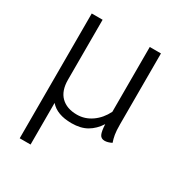

<svg xmlns="http://www.w3.org/2000/svg" viewBox="-179 -678 968 1026"><g transform="rotate(30 305.0 -165.0)"><path d="M532 -7Q508 5 489 5Q467 5 458.5 -13Q450 -31 448 -74Q421 -32 383 -10Q345 12 289 12Q199 12 157 -37V220H90V-550H157V-180Q157 -112 192.5 -77Q228 -42 291 -42Q340 -42 381.5 -71Q423 -100 448 -150V-550H517V-113Q517 -73 521 -50Q525 -27 532 -7Z"/></g></svg>

Font: Krub
Style: Regular
Weight: 400
Designer: Ekaluck Peanpanawate
Foundry: Cadson Demak Co.,Ltd.
Version: Version 1.000; ttfautohint (v1.6)